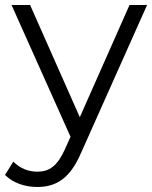

<svg xmlns="http://www.w3.org/2000/svg" viewBox="-45 -546 607 765"><path d="M471 -526 273 -79 75 -526H1L236 -1L213 50C183 116 151 138 104 138C66 138 34 124 8 98L-25 151C7 183 54 199 103 199C178 199 234 166 278 63L541 -526Z"/></svg>

Font: Talent
Style: Regular
Weight: 400
Designer: Mike Powis
Version: Version 1.001;hotconv 1.0.109;makeotfexe 2.5.65596